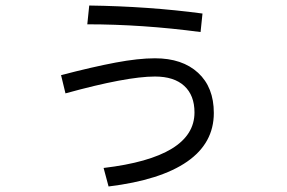

<svg xmlns="http://www.w3.org/2000/svg" viewBox="-20 -635 1040 695"><path d="M706 -519Q496 -547 296 -547L303 -615Q519 -612 713 -586ZM355 -27Q684 -66 684 -228Q684 -290 647 -324Q610 -358 541 -358Q438 -358 217 -297L201 -363Q316 -393 398.5 -408.5Q481 -424 541 -424Q640 -424 697 -371.5Q754 -319 754 -226Q754 -117 657.5 -50Q561 17 373 40Z"/></svg>

Font: IBM Plex Sans JP
Style: Regular
Weight: 400
Designer: Mike Abbink; Paul van der Laan; Pieter van Rosmalen; Wujin Sim; Yejin Wi; Jinhee Kim; Boomi Park; Yona Kim; Kichan Ma
Foundry: Sandoll Inc.
Version: Version 1.000